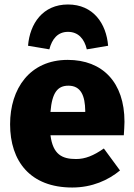

<svg xmlns="http://www.w3.org/2000/svg" viewBox="-20 -818 597 856"><path d="M283 -798C171 -798 113 -713 105 -614L200 -598C212 -645 238 -676 283 -676C329 -676 356 -645 367 -598L462 -614C454 -713 396 -798 283 -798ZM535 -275C535 -451 437 -551 282 -551C112 -551 25 -422 25 -264C25 -99 115 18 302 18C391 18 463 -15 515 -58L443 -156C397 -124 360 -109 319 -109C257 -109 216 -129 205 -215H532C533 -233 535 -258 535 -275ZM360 -319H205C212 -407 238 -436 285 -436C342 -436 359 -389 360 -325Z"/></svg>

Font: Fira Sans ExtraBold
Style: Regular
Weight: 800
Designer: bBox Type GmbH & Carrois Corporate GbR & Edenspiekermann AG
Foundry: bBox Type GmbH & Carrois Corporate GbR & Edenspiekermann AG
Version: Version 4.300;PS 004.300;hotconv 1.0.88;makeotf.lib2.5.64775